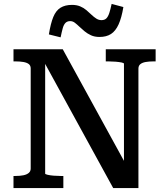

<svg xmlns="http://www.w3.org/2000/svg" viewBox="-20 -962 857 982"><path d="M49 0V-62H59Q82 -62 99.5 -65.5Q117 -69 127 -77.5Q137 -86 137 -100V-612Q137 -627 127 -634.5Q117 -642 99.5 -645Q82 -648 59 -648H49V-710H301L629 -112L614 -111V-636Q614 -640 601.5 -642.5Q589 -645 571 -646.5Q553 -648 535 -648H521V-710H776V-648H765Q743 -648 725.5 -645Q708 -642 698 -634Q688 -626 688 -611V0H559L193 -668L211 -667V-74Q211 -71 223.5 -68Q236 -65 254.5 -63.5Q273 -62 290 -62H304V0ZM489 -773Q464 -773 445.5 -781.5Q427 -790 412.5 -802Q398 -814 386 -825.5Q374 -837 363 -845.5Q352 -854 339 -854Q324 -854 315 -845Q306 -836 301 -818Q296 -800 290 -771L230 -786Q239 -842 252.5 -875Q266 -908 289.5 -922.5Q313 -937 348 -937Q372 -937 390 -929.5Q408 -922 422 -910Q436 -898 448 -886.5Q460 -875 472.5 -867Q485 -859 499 -859Q515 -859 524 -868Q533 -877 539 -895.5Q545 -914 551 -942L611 -926Q602 -871 586.5 -837Q571 -803 547.5 -788Q524 -773 489 -773Z"/></svg>

Font: Roboto Serif 20pt Medium
Style: Regular
Weight: 500
Version: Version 1.008